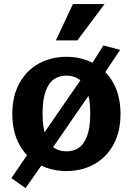

<svg xmlns="http://www.w3.org/2000/svg" viewBox="-20 -838 660 954"><path d="M417.3 -493.9 479.8 -449.2 206.6 -52.8 148.3 -104ZM168.5 -146.5 226.2 -73.1 106.9 96.5 36.5 47.2ZM493.9 -612.2 576.8 -590.2 471.8 -432.7 402.2 -467.5ZM41.2 -272.1Q41.2 -361.4 76.9 -425.5Q112.6 -489.7 173.8 -522.7Q235.1 -555.8 310 -555.8Q384.9 -555.8 446.2 -522.7Q507.4 -489.7 543.1 -425.5Q578.8 -361.4 578.8 -272.1Q578.8 -182.3 543.1 -118.2Q507.4 -54.1 446.2 -21Q384.9 12 310 12Q235.1 12 173.8 -21Q112.6 -54.1 76.9 -118.2Q41.2 -182.3 41.2 -272.1ZM428.4 -274.2Q428.4 -344.6 412.6 -386.4Q396.8 -428.2 370.6 -445.3Q344.4 -462.3 310 -462.3Q275.6 -462.3 249.4 -445.3Q223.2 -428.2 207.4 -386.4Q191.6 -344.6 191.6 -274.2Q191.6 -203.3 207.4 -161.7Q223.2 -120.1 249.4 -103Q275.6 -86 310 -86Q344.4 -86 370.6 -103Q396.8 -120.1 412.6 -161.7Q428.4 -203.3 428.4 -274.2ZM499.4 -817.7H342.3L257.6 -637.4H364.6Z"/></svg>

Font: Monaspace Xenon Var ExtraLight
Style: Regular
Weight: 200
Designer: Riley Cran and the Lettermatic Team
Version: Version 1.200 (Monaspace Xenon Var)